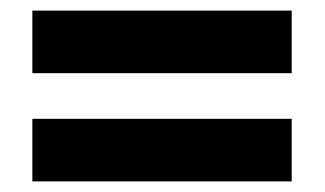

<svg xmlns="http://www.w3.org/2000/svg" viewBox="-20 -617 612 362"><path d="M41 -479V-597H530V-479ZM41 -275V-393H530V-275Z"/></svg>

Font: Noto Sans Kannada UI ExtraBold
Style: Regular
Weight: 800
Designer: Jelle Bosma - Monotype Design Team
Foundry: Monotype Imaging Inc.
Version: Version 2.005; ttfautohint (v1.8.4.7-5d5b)